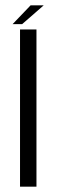

<svg xmlns="http://www.w3.org/2000/svg" viewBox="-20 -704 235 724"><path d="M55.5 0H117.5V-593H55.5ZM27.5 -613H63.5L145 -684H95.5Z"/></svg>

Font: Anybody Light
Style: Regular
Weight: 300
Designer: Tyler Finck
Foundry: Etcetera Type Company
Version: Version 1.111; ttfautohint (v1.8.4)